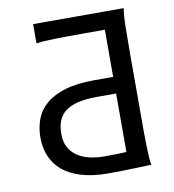

<svg xmlns="http://www.w3.org/2000/svg" viewBox="-81 -784 780 861"><g transform="rotate(-10 309.0 -354.0)"><path d="M539.6 -712.9Q534.2 -683.6 533.2 -628.2Q532.2 -572.8 532.2 -500.5V-151.9Q532.2 -118.2 533 -89.4Q533.7 -60.5 535.2 -37.6Q536.6 -14.6 539.6 0Q510.7 1.5 478 2.4Q450.2 3.4 414.6 4.2Q378.9 4.9 341.8 4.9Q270 4.9 218.5 -11.2Q167 -27.3 134.3 -55.7Q101.6 -84 86.2 -122.3Q70.8 -160.6 70.8 -205.1Q70.8 -250.5 85.4 -289.6Q100.1 -328.6 133.5 -356.9Q167 -385.3 221.2 -401.4Q275.4 -417.5 354 -417.5H439.5V-632.3H339.4Q267.1 -632.3 211.7 -631.1Q156.2 -629.9 127 -625V-712.9ZM354 -341.8Q303.7 -341.8 268.1 -333.7Q232.4 -325.7 209.7 -308.8Q187 -292 176.5 -266.4Q166 -240.7 166 -205.1Q166 -168.9 179.9 -143.8Q193.8 -118.7 217.8 -103Q241.7 -87.4 272.9 -80.3Q304.2 -73.2 339.4 -73.2Q380.4 -73.2 403.1 -74Q425.8 -74.7 439.5 -75.7V-341.8Z"/></g></svg>

Font: Andika
Style: Regular
Weight: 400
Designer: Victor Gaultney, Annie Olsen, Julie Remington, Don Collingsworth, Eric Hays
Foundry: SIL International
Version: Version 1.001